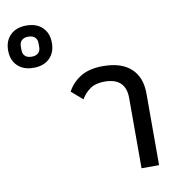

<svg xmlns="http://www.w3.org/2000/svg" viewBox="-349 -920 929 1002"><g transform="rotate(-10 115.5 -419.0)"><path d="M-143 -673Q-120 -673 -108 -684.5Q-96 -696 -96 -716V-736Q-96 -756 -108 -767.5Q-120 -779 -143 -779Q-166 -779 -178 -767.5Q-190 -756 -190 -736V-716Q-190 -696 -178 -684.5Q-166 -673 -143 -673ZM-143 -614Q-197 -614 -228 -644.5Q-259 -675 -259 -726Q-259 -777 -228 -807.5Q-197 -838 -143 -838Q-89 -838 -58 -807.5Q-27 -777 -27 -726Q-27 -675 -58 -644.5Q-89 -614 -143 -614ZM320 -372Q320 -479 208 -479Q161 -479 132.5 -459.5Q104 -440 84 -407L25 -458Q49 -503 94.5 -531.5Q140 -560 214 -560Q311 -560 362 -513Q413 -466 413 -380V0H320Z"/></g></svg>

Font: IBM Plex Sans Thai Text
Style: Regular
Weight: 450
Designer: Mike Abbink, Paul van der Laan, Pieter van Rosmalen, Ben Mitchell, Mark Frömberg
Foundry: Bold Monday
Version: Version 1.1